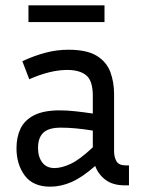

<svg xmlns="http://www.w3.org/2000/svg" viewBox="-20 -692 533 722"><path d="M450 5Q404 5 376.5 -16Q349 -37 338 -68Q289 -25 249 -7.5Q209 10 169 10Q104 10 73 -32Q42 -74 42 -135Q42 -176 57 -208Q72 -240 108 -258.5Q144 -277 205 -277Q232 -277 264 -273.5Q296 -270 329 -265V-332Q329 -388 304.5 -408.5Q280 -429 233 -429Q169 -429 90 -394L64 -462Q110 -483 152 -494Q194 -505 237 -505Q307 -505 344 -482Q381 -459 395 -421Q409 -383 409 -338V-124Q409 -101 418 -85.5Q427 -70 454 -70H465V5ZM123 -136Q123 -102 139 -81Q155 -60 185 -60Q211 -60 245 -75.5Q279 -91 329 -138V-201Q261 -212 209 -212Q163 -212 143 -193Q123 -174 123 -136ZM373 -672V-609H87V-672Z"/></svg>

Font: Inria Sans
Style: Regular
Weight: 400
Designer: Black Foundry Team
Foundry: Black Foundry
Version: Version 1.2; ttfautohint (v1.8.3)